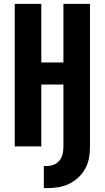

<svg xmlns="http://www.w3.org/2000/svg" viewBox="-20 -755 540 990"><path d="M206 215V101H222Q240 101 257.5 94Q275 87 286.5 73Q298 59 302.5 40.5Q307 22 307 4V-319H193V0H56V-735H193V-433H307V-735H444V4Q444 33 438.5 61.5Q433 90 419 115.5Q405 141 383 161Q361 181 335 193.5Q309 206 280 210.5Q251 215 222 215Z"/></svg>

Font: Iosevka Term Curly Heavy
Style: Regular
Weight: 900
Designer: Belleve Invis
Foundry: Belleve Invis
Version: Version 32.3.0